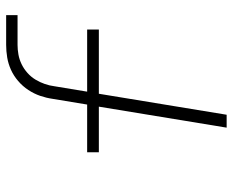

<svg xmlns="http://www.w3.org/2000/svg" viewBox="-88 -688 775 640"><g transform="rotate(-90 300.0 -367.5)"><path d="M195 0 265 -426H113V-465H272L291 -580Q294 -601 301 -621.5Q308 -642 320.5 -661Q333 -680 350.5 -695Q368 -710 388 -719Q408 -728 429 -731.5Q450 -735 471 -735H570V-697H471Q455 -697 438.5 -694Q422 -691 406.5 -683.5Q391 -676 377.5 -664Q364 -652 355 -637Q346 -622 340.5 -606Q335 -590 333 -574L315 -465H522V-426H308L238 0Z"/></g></svg>

Font: Iosevka SS04 XLt Ex
Style: Italic
Weight: 200
Width: 7
Italic angle: -9°
Monospace: yes
Designer: Belleve Invis
Foundry: Belleve Invis
Version: Version 19.0.0; ttfautohint (v1.8.4)